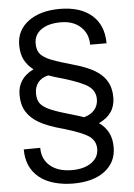

<svg xmlns="http://www.w3.org/2000/svg" viewBox="-62 -768 738 1055"><g transform="rotate(-5 306.5 -240.0)"><path d="M559.1 -210.4Q559.1 -118.2 468.3 -76.7Q502 -52.7 519.5 -19.5Q537.1 13.7 537.1 62.5Q537.1 144.5 473.6 193.1Q410.2 241.7 298.8 241.7Q244.1 241.7 195.1 228Q146 214.4 111.8 186.5Q43.9 131.3 43.9 31.2L134.8 30.3Q134.8 93.8 178.7 130.6Q222.7 167.5 298.8 167.5Q365.2 167.5 405.8 138.9Q446.3 110.4 446.3 63.5Q446.3 20 411.6 -5.6Q377 -31.2 274.9 -61.5Q186 -85 139.2 -112.1Q92.3 -139.2 69.6 -177Q46.9 -214.8 46.9 -269Q46.9 -359.9 135.7 -402.8Q103.5 -426.8 86.2 -460Q68.8 -493.2 68.8 -542Q68.8 -623 134 -671.9Q199.2 -720.7 307.6 -720.7Q420.9 -720.7 484.4 -665.5Q547.9 -610.4 547.9 -510.3H457.5Q457.5 -571.3 416.5 -609.1Q375.5 -647 307.6 -647Q238.3 -647 199 -618.9Q159.7 -590.8 159.7 -543Q159.7 -509.3 173.3 -489.7Q187 -470.2 220 -454.3Q252.9 -438.5 323 -418.9Q393.1 -399.4 434.3 -381.8Q475.6 -364.3 503.2 -340.6Q530.8 -316.9 544.9 -285.4Q559.1 -253.9 559.1 -210.4ZM293.9 -337.4Q250 -349.1 213.4 -362.3Q174.3 -353 156 -328.4Q137.7 -303.7 137.7 -270Q137.7 -235.8 150.9 -216.3Q164.1 -196.8 196.5 -180.7Q229 -164.6 298.3 -144.5Q367.7 -124.5 389.2 -116.2Q427.2 -126 447.8 -150.6Q468.3 -175.3 468.3 -209Q468.3 -252 434.3 -278.6Q400.4 -305.2 293.9 -337.4Z"/></g></svg>

Font: Vazir
Style: Regular
Weight: 400
Designer: Saber Rastikerdar
Foundry: Saber Rastikerdar
Version: Version 30.0.0